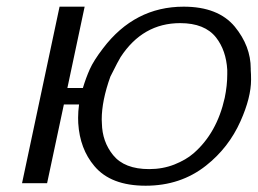

<svg xmlns="http://www.w3.org/2000/svg" viewBox="-20 -560 788 587"><path d="M219.2 -183.6 218.8 -199.7Q218.8 -219.7 221.7 -240.7H175.3L124 0H47.4L162.1 -539.6H238.8L186 -291H233.4Q242.7 -321.8 254.4 -348.1Q266.1 -374.5 294.9 -412.1Q391.6 -539.6 541.5 -539.6Q647 -539.6 697.8 -478.5Q746.6 -418.9 746.6 -350.1V-345.2Q747.6 -334.5 747.6 -316.4Q747.6 -261.7 715.3 -189.5Q679.2 -108.4 609.9 -53.7Q532.2 7.8 425.3 7.8Q318.8 7.8 268.6 -52.2Q224.1 -104.5 219.2 -183.6ZM291 -194.8 291.5 -183.1Q292.5 -127 325.7 -85.9Q360.4 -43 436 -43Q477.5 -43 513.2 -57.1Q548.8 -71.3 571.8 -91.3Q643.1 -153.3 667 -260.7Q674.8 -298.3 674.8 -333V-346.2Q671.4 -405.8 640.6 -445.3Q606 -489.3 530.8 -489.3Q416.5 -489.3 348.6 -385.3Q342.8 -376.5 317.4 -325.7Q291 -252 291 -194.8Z"/></svg>

Font: Tuffy
Style: Italic
Weight: 400
Italic angle: -12°
Designer: Thatcher Ulrich, Karoly Barta and Michael Everson
Version: Version 001.271